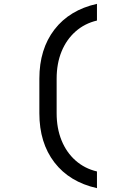

<svg xmlns="http://www.w3.org/2000/svg" viewBox="-20 -860 640 1000"><path d="M485 120Q342 88 263.5 -14Q185 -116 185 -270V-450Q185 -604 263.5 -706Q342 -808 485 -840V-753Q421 -738 373.5 -696Q326 -654 300.5 -591.5Q275 -529 275 -450V-270Q275 -192 300.5 -129Q326 -66 373.5 -24Q421 18 485 33Z"/></svg>

Font: JetBrainsMono NFM
Style: Regular
Weight: 400
Monospace: yes
Designer: Philipp Nurullin, Konstantin Bulenkov
Foundry: JetBrains
Version: Version 2.304; ttfautohint (v1.8.4.7-5d5b);Nerd Fonts 3.3.0